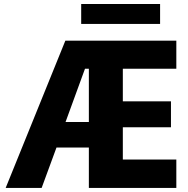

<svg xmlns="http://www.w3.org/2000/svg" viewBox="-20 -921 922 941"><path d="M377.9 -901.4V-803.7H764.6V-901.4ZM7.8 0H184.1L256.8 -197.8H415.5V0H844.2V-139.2H582V-297.4H817.9V-424.3H582V-584H844.2V-721.7H300.3ZM415.5 -323.2H301.3L396.5 -584H415.5Z"/></svg>

Font: Estedad ExtraBold
Style: Regular
Weight: 800
Designer: Amin Abedi
Version: Version 7.3